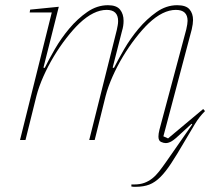

<svg xmlns="http://www.w3.org/2000/svg" viewBox="-20 -538 840 738"><path d="M617 12Q609 12 599 7.5Q589 3 589 -13Q589 -24 593 -40L696 -425Q701 -447 701 -458Q701 -500 656 -500Q606 -500 551 -448Q527 -425 501 -391.5Q475 -358 452.5 -320.5Q430 -283 412.5 -243.5Q395 -204 386 -169L344 0H323L429 -423Q431 -433 432.5 -441Q434 -449 434 -457Q434 -500 390 -500Q340 -500 285 -448Q261 -425 235 -391.5Q209 -358 186.5 -320.5Q164 -283 146.5 -243.5Q129 -204 120 -169L78 0H57L179 -490H94L96 -501L206 -512L147 -278L152 -277Q167 -308 191 -349.5Q215 -391 246.5 -428.5Q278 -466 315.5 -492Q353 -518 395 -518Q428 -518 441.5 -501Q455 -484 455 -458Q455 -438 449 -419L413 -278L418 -277Q433 -307 457 -348.5Q481 -390 512.5 -427.5Q544 -465 581.5 -491.5Q619 -518 661 -518Q695 -518 708.5 -502Q722 -486 722 -461Q722 -447 717 -425L608 -14L626 -6L761 -119L768 -111Q746 -89 730 -62.5Q714 -36 691 3Q659 58 637.5 90.5Q616 123 597 142Q576 163 554 171.5Q532 180 502 180Q498 180 494 180Q490 180 485 179V171H496Q518 171 534.5 165Q551 159 565 148Q579 137 591.5 121Q604 105 618 85L719 -60L716 -62L679 -28Q653 -3 640.5 4.5Q628 12 617 12Z"/></svg>

Font: IBM Plex Serif Thin
Style: Italic
Weight: 100
Italic angle: -14°
Designer: Mike Abbink, Paul van der Laan, Pieter van Rosmalen
Foundry: Bold Monday
Version: Version 3.001